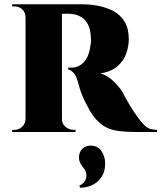

<svg xmlns="http://www.w3.org/2000/svg" viewBox="-20 -620 758 902"><path d="M262 -600H362Q402 -600 441.5 -592.5Q481 -585 513.5 -567.5Q546 -550 565.5 -518Q585 -486 585 -436Q585 -403 573 -368.5Q561 -334 531.5 -308.5Q502 -283 452 -275Q486 -265 513.5 -238Q541 -211 555 -188Q560 -178 569.5 -160.5Q579 -143 592.5 -121Q606 -99 622 -76Q642 -48 656.5 -33.5Q671 -19 685.5 -14.5Q700 -10 718 -10V0H617Q564 0 525.5 -6.5Q487 -13 458.5 -34Q430 -55 403 -98Q394 -115 385 -132Q376 -149 368.5 -166.5Q361 -184 355.5 -201.5Q350 -219 346 -235Q337 -268 323 -280.5Q309 -293 300 -294V-302Q301 -302 305 -302Q309 -302 315 -302Q334 -302 352 -311Q370 -320 384.5 -342Q399 -364 405 -406Q406 -411 407 -420.5Q408 -430 407 -443Q405 -483 393 -505.5Q381 -528 364 -538.5Q347 -549 332 -552Q317 -555 310 -555Q299 -556 290 -555.5Q281 -555 270 -555Q269 -556 267.5 -567Q266 -578 264 -589Q262 -600 262 -600ZM271 -600V0H100V-600ZM103 -62 105 0H37V-10Q38 -10 41.5 -10Q45 -10 48 -10Q69 -10 84.5 -25Q100 -40 100 -62ZM103 -538H100Q100 -561 85 -575.5Q70 -590 49 -590Q46 -590 42 -590Q38 -590 37 -590V-600H105ZM269 -62H271Q271 -37 288.5 -23.5Q306 -10 325 -10Q325 -10 328.5 -10Q332 -10 335 -10V0H267ZM351 120Q351 94 367 79Q383 64 405 64Q439 64 456.5 89.5Q474 115 474 149Q474 199 441.5 230Q409 261 356 262L353 252Q367 246 376.5 233.5Q386 221 386 205Q386 196 382.5 185.5Q379 175 369 165Q361 155 356 144Q351 133 351 120Z"/></svg>

Font: Cinzel ExtraBold
Style: Regular
Weight: 800
Designer: Natanael Gama
Version: Version 2.000